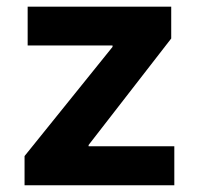

<svg xmlns="http://www.w3.org/2000/svg" viewBox="-20 -550 589 570"><path d="M52.9 -86.7 314.1 -410.8V-415H62.1V-530.3H488.3V-435.7L243 -119.5V-115.8H497.5V0H52.9Z"/></svg>

Font: Pretendard JP Variable
Style: Regular
Weight: 400
Designer: Base glyphs from Inter by Rasmus Andersson; Hangul glyphs from Noto Sans CJK(Source Han Sans) by Jang Soo-young and Kang
Foundry: Kil Hyung-jin
Version: Version 1.307;Glyphs 3.2 (3192)